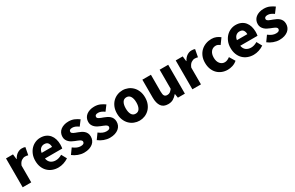

<svg xmlns="http://www.w3.org/2000/svg" viewBox="158 -1676 4388 2856"><g transform="rotate(-30 2351.5 -248.0)"><path d="M65 0V-496H185L195 -409H199Q226 -460 264 -484Q302 -508 340 -508Q361 -508 374.5 -505.5Q388 -503 399 -498L375 -371Q361 -375 349 -377Q337 -379 321 -379Q293 -379 262.5 -359Q232 -339 212 -288V0Z M675 12Q622 12 576 -5.5Q530 -23 496 -56.5Q462 -90 443 -138Q424 -186 424 -248Q424 -308 444 -356.5Q464 -405 496.5 -438.5Q529 -472 571 -490Q613 -508 658 -508Q711 -508 750.5 -490Q790 -472 816.5 -440Q843 -408 856 -364.5Q869 -321 869 -270Q869 -250 867 -232Q865 -214 863 -205H566Q576 -151 610.5 -125.5Q645 -100 695 -100Q748 -100 802 -133L851 -44Q813 -18 766.5 -3Q720 12 675 12ZM565 -302H744Q744 -344 725 -370Q706 -396 661 -396Q626 -396 599.5 -373Q573 -350 565 -302Z M1117 12Q1068 12 1016.5 -7Q965 -26 927 -57L993 -149Q1027 -123 1058 -110Q1089 -97 1121 -97Q1154 -97 1169 -108Q1184 -119 1184 -139Q1184 -151 1175.5 -160.5Q1167 -170 1152.5 -178Q1138 -186 1120 -192.5Q1102 -199 1083 -207Q1060 -216 1037 -228Q1014 -240 995 -257.5Q976 -275 964 -298.5Q952 -322 952 -353Q952 -387 965.5 -416Q979 -445 1004 -465Q1029 -485 1064 -496.5Q1099 -508 1142 -508Q1199 -508 1242 -488.5Q1285 -469 1317 -445L1251 -357Q1224 -377 1198 -388Q1172 -399 1146 -399Q1090 -399 1090 -360Q1090 -348 1098 -339.5Q1106 -331 1119.5 -324Q1133 -317 1150.5 -310.5Q1168 -304 1187 -297Q1211 -288 1234.5 -276.5Q1258 -265 1277.5 -248Q1297 -231 1309 -206.5Q1321 -182 1321 -148Q1321 -114 1308 -85Q1295 -56 1269 -34.5Q1243 -13 1205 -0.5Q1167 12 1117 12Z M1560 12Q1511 12 1459.5 -7Q1408 -26 1370 -57L1436 -149Q1470 -123 1501 -110Q1532 -97 1564 -97Q1597 -97 1612 -108Q1627 -119 1627 -139Q1627 -151 1618.5 -160.5Q1610 -170 1595.5 -178Q1581 -186 1563 -192.5Q1545 -199 1526 -207Q1503 -216 1480 -228Q1457 -240 1438 -257.5Q1419 -275 1407 -298.5Q1395 -322 1395 -353Q1395 -387 1408.5 -416Q1422 -445 1447 -465Q1472 -485 1507 -496.5Q1542 -508 1585 -508Q1642 -508 1685 -488.5Q1728 -469 1760 -445L1694 -357Q1667 -377 1641 -388Q1615 -399 1589 -399Q1533 -399 1533 -360Q1533 -348 1541 -339.5Q1549 -331 1562.5 -324Q1576 -317 1593.5 -310.5Q1611 -304 1630 -297Q1654 -288 1677.5 -276.5Q1701 -265 1720.5 -248Q1740 -231 1752 -206.5Q1764 -182 1764 -148Q1764 -114 1751 -85Q1738 -56 1712 -34.5Q1686 -13 1648 -0.5Q1610 12 1560 12Z M2070 12Q2023 12 1979 -5.5Q1935 -23 1901.5 -56Q1868 -89 1848 -137.5Q1828 -186 1828 -248Q1828 -310 1848 -358.5Q1868 -407 1901.5 -440Q1935 -473 1979 -490.5Q2023 -508 2070 -508Q2117 -508 2160.5 -490.5Q2204 -473 2237.5 -440Q2271 -407 2291 -358.5Q2311 -310 2311 -248Q2311 -186 2291 -137.5Q2271 -89 2237.5 -56Q2204 -23 2160.5 -5.5Q2117 12 2070 12ZM2070 -107Q2115 -107 2138 -145Q2161 -183 2161 -248Q2161 -313 2138 -351Q2115 -389 2070 -389Q2024 -389 2001.5 -351Q1979 -313 1979 -248Q1979 -183 2001.5 -145Q2024 -107 2070 -107Z M2561 12Q2480 12 2443.5 -41Q2407 -94 2407 -188V-496H2554V-207Q2554 -153 2569 -133Q2584 -113 2616 -113Q2644 -113 2663 -126Q2682 -139 2704 -168V-496H2851V0H2731L2720 -69H2717Q2685 -31 2648.5 -9.5Q2612 12 2561 12Z M2980 0V-496H3100L3110 -409H3114Q3141 -460 3179 -484Q3217 -508 3255 -508Q3276 -508 3289.5 -505.5Q3303 -503 3314 -498L3290 -371Q3276 -375 3264 -377Q3252 -379 3236 -379Q3208 -379 3177.5 -359Q3147 -339 3127 -288V0Z M3584 12Q3532 12 3487.5 -5.5Q3443 -23 3410 -56Q3377 -89 3358 -137.5Q3339 -186 3339 -248Q3339 -310 3360 -358.5Q3381 -407 3416.5 -440Q3452 -473 3499 -490.5Q3546 -508 3597 -508Q3643 -508 3678.5 -493Q3714 -478 3742 -455L3673 -360Q3638 -389 3606 -389Q3552 -389 3521 -351Q3490 -313 3490 -248Q3490 -183 3521.5 -145Q3553 -107 3601 -107Q3625 -107 3647.5 -117.5Q3670 -128 3690 -143L3748 -47Q3711 -15 3668 -1.5Q3625 12 3584 12Z M4029 12Q3976 12 3930 -5.5Q3884 -23 3850 -56.5Q3816 -90 3797 -138Q3778 -186 3778 -248Q3778 -308 3798 -356.5Q3818 -405 3850.5 -438.5Q3883 -472 3925 -490Q3967 -508 4012 -508Q4065 -508 4104.5 -490Q4144 -472 4170.5 -440Q4197 -408 4210 -364.5Q4223 -321 4223 -270Q4223 -250 4221 -232Q4219 -214 4217 -205H3920Q3930 -151 3964.5 -125.5Q3999 -100 4049 -100Q4102 -100 4156 -133L4205 -44Q4167 -18 4120.5 -3Q4074 12 4029 12ZM3919 -302H4098Q4098 -344 4079 -370Q4060 -396 4015 -396Q3980 -396 3953.5 -373Q3927 -350 3919 -302Z M4471 12Q4422 12 4370.5 -7Q4319 -26 4281 -57L4347 -149Q4381 -123 4412 -110Q4443 -97 4475 -97Q4508 -97 4523 -108Q4538 -119 4538 -139Q4538 -151 4529.5 -160.5Q4521 -170 4506.5 -178Q4492 -186 4474 -192.5Q4456 -199 4437 -207Q4414 -216 4391 -228Q4368 -240 4349 -257.5Q4330 -275 4318 -298.5Q4306 -322 4306 -353Q4306 -387 4319.5 -416Q4333 -445 4358 -465Q4383 -485 4418 -496.5Q4453 -508 4496 -508Q4553 -508 4596 -488.5Q4639 -469 4671 -445L4605 -357Q4578 -377 4552 -388Q4526 -399 4500 -399Q4444 -399 4444 -360Q4444 -348 4452 -339.5Q4460 -331 4473.5 -324Q4487 -317 4504.5 -310.5Q4522 -304 4541 -297Q4565 -288 4588.5 -276.5Q4612 -265 4631.5 -248Q4651 -231 4663 -206.5Q4675 -182 4675 -148Q4675 -114 4662 -85Q4649 -56 4623 -34.5Q4597 -13 4559 -0.5Q4521 12 4471 12Z"/></g></svg>

Font: Font
Style: ¶
Weight: 700
Designer: Paul D. Hunt
Foundry: Adobe Systems Incorporated
Version: Version 3.000